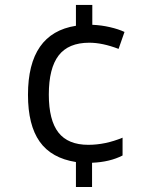

<svg xmlns="http://www.w3.org/2000/svg" viewBox="-20 -744 612 774"><path d="M474.1 -117.2Q422.9 -90.8 351.1 -87.9V9.8H286.1V-90.8Q187 -106.4 139.9 -173.1Q92.8 -239.7 92.8 -361.8Q92.8 -609.9 286.1 -640.1V-724.1H352.1V-644Q388.7 -642.6 423.3 -634.5Q458 -626.5 481.9 -615.2L458 -546.9Q393.1 -571.8 339.8 -571.8Q255.9 -571.8 216.3 -520.3Q176.8 -468.8 176.8 -362.8Q176.8 -259.3 215.6 -209.7Q254.4 -160.2 335.9 -160.2Q404.8 -160.2 474.1 -189Z"/></svg>

Font: Open Sans Y to K
Style: Regular
Weight: 400
Version: Version 1.10